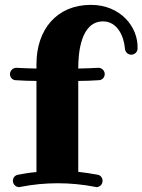

<svg xmlns="http://www.w3.org/2000/svg" viewBox="-20 -768 586 790"><path d="M546 -569C549 -658 475 -748 354 -748C214 -748 130 -647 130 -504V-486C103 -487 75 -487 48 -489C47 -489 47 -489 47 -489C33 -489 21 -477 21 -463C21 -449 32 -438 45 -438C74 -436 102 -435 130 -435V-60C104 -58 79 -54 54 -49C41 -47 33 -36 33 -24C33 -11 44 2 59 2C60 2 62 1 64 1C115 -9 166 -14 217 -14C269 -14 321 -9 372 1C374 1 375 2 377 2C388 2 402 -7 402 -24C402 -36 394 -47 382 -49C355 -54 328 -58 302 -61V-435C330 -435 358 -436 386 -438C400 -438 411 -449 411 -464C410 -478 399 -489 385 -489C385 -489 385 -489 384 -489C357 -487 329 -487 302 -486V-489C302 -552 313 -680 404 -680C462 -680 490 -620 494 -568C495 -554 506 -543 520 -543C534 -543 546 -554 546 -568C546 -569 546 -569 546 -569Z"/></svg>

Font: Ribeye
Style: Regular
Weight: 400
Designer: Astigmatic (AOETI)
Foundry: Astigmatic (AOETI)
Version: Version 1.000